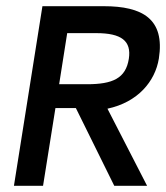

<svg xmlns="http://www.w3.org/2000/svg" viewBox="-20 -600 536 620"><path d="M25 0H119L159 -251H225L349 0H455L327 -249C425 -270 481 -337 493 -411C513 -539 440 -580 315 -580H117ZM171 -328 197 -493H291C372 -493 405 -468 396 -410C386 -347 344 -328 261 -328Z"/></svg>

Font: Charger Sport
Style: BdObl
Weight: 700
Designer: Jasper
Foundry: Cannot Into Space Fonts
Version: Version 1.1